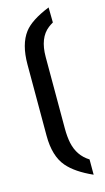

<svg xmlns="http://www.w3.org/2000/svg" viewBox="-116 -749 447 816"><g transform="rotate(-15 107.5 -341.0)"><path d="M39.1 -184.6Q39.1 -94.7 80.1 -46.9Q115.2 -5.9 189.5 27.3V-40Q140.6 -70.3 127.9 -129.9Q122.1 -158.2 122.1 -193.4V-508.8Q122.1 -592.8 168.9 -628.9Q177.7 -635.7 189.5 -642.6L188.5 -709Q106.4 -675.8 76.2 -635.7Q39.1 -586.9 39.1 -498Z"/></g></svg>

Font: Post No Bills Jaffna
Style: Bold
Weight: 700
Designer: Kosala Senevirathne, Siva Puranthara, Lasantha Premarathna, Tharique Azeez
Foundry: Mooniak
Version: Version 1.220 ; ttfautohint (v1.6)